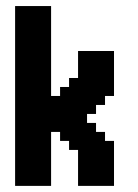

<svg xmlns="http://www.w3.org/2000/svg" viewBox="-20 -608 452 628"><path d="M29.4 -588.2H58.8V-558.8H29.4ZM58.8 -588.2H88.2V-558.8H58.8ZM88.2 -588.2H117.6V-558.8H88.2ZM117.6 -588.2H147.1V-558.8H117.6ZM117.6 -529.4H147.1V-500H117.6ZM117.6 -500H147.1V-470.6H117.6ZM117.6 -558.8H147.1V-529.4H117.6ZM117.6 -470.6H147.1V-441.2H117.6ZM88.2 -470.6H117.6V-441.2H88.2ZM58.8 -470.6H88.2V-441.2H58.8ZM29.4 -470.6H58.8V-441.2H29.4ZM29.4 -500H58.8V-470.6H29.4ZM29.4 -529.4H58.8V-500H29.4ZM29.4 -558.8H58.8V-529.4H29.4ZM58.8 -558.8H88.2V-529.4H58.8ZM58.8 -529.4H88.2V-500H58.8ZM88.2 -529.4H117.6V-500H88.2ZM88.2 -500H117.6V-470.6H88.2ZM58.8 -500H88.2V-470.6H58.8ZM88.2 -558.8H117.6V-529.4H88.2ZM235.3 -441.2H264.7V-411.8H235.3ZM235.3 -411.8H264.7V-382.4H235.3ZM235.3 -382.4H264.7V-352.9H235.3ZM235.3 -352.9H264.7V-323.5H235.3ZM264.7 -352.9H294.1V-323.5H264.7ZM294.1 -352.9H323.5V-323.5H294.1ZM323.5 -352.9H352.9V-323.5H323.5ZM323.5 -382.4H352.9V-352.9H323.5ZM323.5 -411.8H352.9V-382.4H323.5ZM323.5 -441.2H352.9V-411.8H323.5ZM294.1 -441.2H323.5V-411.8H294.1ZM264.7 -441.2H294.1V-411.8H264.7ZM264.7 -411.8H294.1V-382.4H264.7ZM264.7 -382.4H294.1V-352.9H264.7ZM294.1 -382.4H323.5V-352.9H294.1ZM294.1 -411.8H323.5V-382.4H294.1ZM29.4 -441.2H58.8V-411.8H29.4ZM58.8 -441.2H88.2V-411.8H58.8ZM88.2 -441.2H117.6V-411.8H88.2ZM117.6 -441.2H147.1V-411.8H117.6ZM117.6 -411.8H147.1V-382.4H117.6ZM117.6 -382.4H147.1V-352.9H117.6ZM117.6 -352.9H147.1V-323.5H117.6ZM117.6 -323.5H147.1V-294.1H117.6ZM117.6 -294.1H147.1V-264.7H117.6ZM88.2 -294.1H117.6V-264.7H88.2ZM58.8 -294.1H88.2V-264.7H58.8ZM58.8 -323.5H88.2V-294.1H58.8ZM58.8 -352.9H88.2V-323.5H58.8ZM58.8 -382.4H88.2V-352.9H58.8ZM58.8 -411.8H88.2V-382.4H58.8ZM29.4 -411.8H58.8V-382.4H29.4ZM29.4 -382.4H58.8V-352.9H29.4ZM29.4 -352.9H58.8V-323.5H29.4ZM29.4 -323.5H58.8V-294.1H29.4ZM29.4 -294.1H58.8V-264.7H29.4ZM88.2 -323.5H117.6V-294.1H88.2ZM88.2 -352.9H117.6V-323.5H88.2ZM88.2 -382.4H117.6V-352.9H88.2ZM88.2 -411.8H117.6V-382.4H88.2ZM147.1 -294.1H176.5V-264.7H147.1ZM176.5 -294.1H205.9V-264.7H176.5ZM176.5 -323.5H205.9V-294.1H176.5ZM205.9 -323.5H235.3V-294.1H205.9ZM205.9 -352.9H235.3V-323.5H205.9ZM323.5 -323.5H352.9V-294.1H323.5ZM294.1 -323.5H323.5V-294.1H294.1ZM264.7 -323.5H294.1V-294.1H264.7ZM235.3 -323.5H264.7V-294.1H235.3ZM264.7 -294.1H294.1V-264.7H264.7ZM294.1 -294.1H323.5V-264.7H294.1ZM264.7 -264.7H294.1V-235.3H264.7ZM235.3 -264.7H264.7V-235.3H235.3ZM235.3 -235.3H264.7V-205.9H235.3ZM205.9 -235.3H235.3V-205.9H205.9ZM176.5 -235.3H205.9V-205.9H176.5ZM147.1 -235.3H176.5V-205.9H147.1ZM117.6 -235.3H147.1V-205.9H117.6ZM147.1 -264.7H176.5V-235.3H147.1ZM176.5 -264.7H205.9V-235.3H176.5ZM205.9 -264.7H235.3V-235.3H205.9ZM205.9 -294.1H235.3V-264.7H205.9ZM235.3 -294.1H264.7V-264.7H235.3ZM323.5 -147.1H352.9V-117.6H323.5ZM294.1 -147.1H323.5V-117.6H294.1ZM264.7 -147.1H294.1V-117.6H264.7ZM235.3 -147.1H264.7V-117.6H235.3ZM205.9 -147.1H235.3V-117.6H205.9ZM205.9 -176.5H235.3V-147.1H205.9ZM176.5 -176.5H205.9V-147.1H176.5ZM176.5 -205.9H205.9V-176.5H176.5ZM147.1 -205.9H176.5V-176.5H147.1ZM205.9 -205.9H235.3V-176.5H205.9ZM235.3 -205.9H264.7V-176.5H235.3ZM264.7 -205.9H294.1V-176.5H264.7ZM264.7 -176.5H294.1V-147.1H264.7ZM294.1 -176.5H323.5V-147.1H294.1ZM235.3 -176.5H264.7V-147.1H235.3ZM323.5 -29.4H352.9V0H323.5ZM294.1 -29.4H323.5V0H294.1ZM264.7 -29.4H294.1V0H264.7ZM235.3 -29.4H264.7V0H235.3ZM235.3 -58.8H264.7V-29.4H235.3ZM235.3 -88.2H264.7V-58.8H235.3ZM235.3 -117.6H264.7V-88.2H235.3ZM264.7 -117.6H294.1V-88.2H264.7ZM323.5 -117.6H352.9V-88.2H323.5ZM323.5 -88.2H352.9V-58.8H323.5ZM323.5 -58.8H352.9V-29.4H323.5ZM294.1 -58.8H323.5V-29.4H294.1ZM294.1 -88.2H323.5V-58.8H294.1ZM294.1 -117.6H323.5V-88.2H294.1ZM264.7 -88.2H294.1V-58.8H264.7ZM264.7 -58.8H294.1V-29.4H264.7ZM29.4 -29.4H58.8V0H29.4ZM58.8 -29.4H88.2V0H58.8ZM88.2 -29.4H117.6V0H88.2ZM117.6 -29.4H147.1V0H117.6ZM117.6 -58.8H147.1V-29.4H117.6ZM117.6 -88.2H147.1V-58.8H117.6ZM117.6 -117.6H147.1V-88.2H117.6ZM117.6 -147.1H147.1V-117.6H117.6ZM117.6 -176.5H147.1V-147.1H117.6ZM117.6 -205.9H147.1V-176.5H117.6ZM117.6 -264.7H147.1V-235.3H117.6ZM88.2 -264.7H117.6V-235.3H88.2ZM58.8 -264.7H88.2V-235.3H58.8ZM29.4 -264.7H58.8V-235.3H29.4ZM29.4 -235.3H58.8V-205.9H29.4ZM29.4 -205.9H58.8V-176.5H29.4ZM29.4 -176.5H58.8V-147.1H29.4ZM58.8 -176.5H88.2V-147.1H58.8ZM58.8 -147.1H88.2V-117.6H58.8ZM58.8 -117.6H88.2V-88.2H58.8ZM58.8 -88.2H88.2V-58.8H58.8ZM58.8 -58.8H88.2V-29.4H58.8ZM29.4 -58.8H58.8V-29.4H29.4ZM29.4 -88.2H58.8V-58.8H29.4ZM29.4 -117.6H58.8V-88.2H29.4ZM29.4 -147.1H58.8V-117.6H29.4ZM58.8 -205.9H88.2V-176.5H58.8ZM58.8 -235.3H88.2V-205.9H58.8ZM88.2 -235.3H117.6V-205.9H88.2ZM88.2 -205.9H117.6V-176.5H88.2ZM88.2 -176.5H117.6V-147.1H88.2ZM88.2 -147.1H117.6V-117.6H88.2ZM88.2 -117.6H117.6V-88.2H88.2ZM88.2 -88.2H117.6V-58.8H88.2ZM88.2 -58.8H117.6V-29.4H88.2Z"/></svg>

Font: Jersey 20
Style: Regular
Weight: 400
Designer: Sarah Cadigan-Fried
Version: Version 1.000; ttfautohint (v1.8.4.7-5d5b)